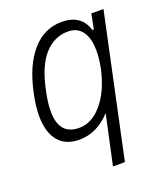

<svg xmlns="http://www.w3.org/2000/svg" viewBox="-131 -610 750 876"><g transform="rotate(-20 244.5 -172.0)"><path d="M266 178 318 -62 317 -61Q250 11 165 11Q98 11 63 -32Q28 -75 28 -154Q28 -203 41 -261Q67 -386 126.5 -454Q186 -522 270 -522Q367 -522 391 -438L398 -440L412 -512H471L324 178ZM367 -261Q376 -308 376 -344Q376 -405 352 -438Q328 -471 283 -471Q216 -471 168 -417.5Q120 -364 97 -251Q85 -196 85 -155Q85 -40 183 -40Q245 -40 295 -100Q345 -160 367 -261Z"/></g></svg>

Font: Decalotype Light Italic
Style: Regular
Weight: 300
Italic angle: -12°
Designer: Alfredo Marco Pradil
Foundry: Alfredo Marco Pradil
Version: Version 1.0